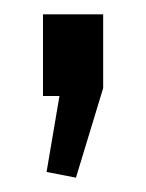

<svg xmlns="http://www.w3.org/2000/svg" viewBox="-20 -134 204 268"><path d="M124 -114V-11L86 114L45 106L63 0H40V-114Z"/></svg>

Font: Pathway Extreme
Style: Regular
Weight: 400
Designer: Eduardo Rodriguez Tunni
Foundry: Eduardo Rodriguez Tunni
Version: Version 1.001;gftools[0.9.26]